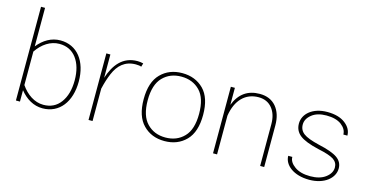

<svg xmlns="http://www.w3.org/2000/svg" viewBox="-71 -1011 2597 1347"><g transform="rotate(15 1227.0 -338.0)"><path d="M118.7 -82.5C162.1 -28.3 217.8 4.9 282.7 4.9C404.8 4.9 481 -94.7 481 -242.2C481 -390.1 404.8 -488.3 283.2 -488.3C218.3 -488.3 162.1 -455.1 118.7 -400.9V-680.7H89.4V0H118.7ZM118.7 -119.1V-364.3L119.1 -363.8C159.7 -423.8 217.3 -462.9 282.2 -462.9C335 -462.9 376.5 -442.9 406.2 -403.3C436 -363.3 451.2 -309.6 451.2 -242.7C451.2 -175.3 436 -121.6 406.2 -81.1C376.5 -40.5 335 -20.5 282.2 -20.5C217.3 -20.5 159.7 -60.5 119.1 -119.6Z M616.7 0H646V-237.8L646.5 -237.3C655.8 -277.8 667.5 -315.4 682.1 -349.6C710.9 -417.5 758.3 -462.4 836.9 -462.4C855 -462.4 868.7 -460.4 877 -456.5L884.8 -482.4C871.6 -485.8 857.4 -487.8 842.8 -487.8C734.9 -487.8 678.2 -412.6 646 -314V-483.4H616.7Z M1168.5 -487.8C1105 -487.8 1053.2 -467.3 1013.2 -426.8C972.7 -386.2 952.6 -324.2 952.6 -241.7C952.6 -159.2 972.7 -97.2 1013.2 -56.2C1053.2 -15.1 1105 5.4 1168.5 5.4C1231.9 5.4 1283.7 -15.1 1324.2 -56.2C1364.3 -97.2 1384.3 -159.2 1384.3 -241.7C1384.3 -324.2 1364.3 -386.2 1324.2 -426.8C1283.7 -467.3 1231.9 -487.8 1168.5 -487.8ZM1168.5 -462.4C1223.6 -462.4 1268.6 -444.3 1303.2 -408.7C1337.9 -373 1355 -317.4 1355 -241.7C1355 -166 1337.9 -110.4 1303.2 -74.7C1268.6 -38.6 1223.6 -20.5 1168.5 -20.5C1113.3 -20.5 1068.8 -38.6 1034.2 -74.7C999.5 -110.4 981.9 -166 981.9 -241.7C981.9 -317.4 999.5 -373 1034.2 -408.7C1068.8 -444.3 1113.3 -462.4 1168.5 -462.4Z M1550.3 -281.2C1568.4 -397 1632.8 -462.9 1729 -462.9C1770.5 -462.9 1803.7 -448.2 1827.6 -418.9C1851.6 -389.6 1863.3 -351.1 1863.3 -303.2V0H1892.6V-302.2C1892.6 -358.4 1878.4 -403.8 1850.1 -437.5C1821.3 -471.2 1781.7 -487.8 1731 -487.8C1643.6 -487.8 1583.5 -445.3 1550.3 -359.9V-483.4H1521V0H1550.3Z M2221.7 -487.8C2115.2 -487.8 2048.8 -428.7 2048.8 -358.4C2048.8 -322.8 2062.5 -294.9 2089.4 -273.9C2116.2 -252.9 2162.1 -234.9 2228 -219.7C2282.2 -208.5 2320.3 -195.8 2341.3 -182.1C2362.3 -168 2372.6 -148.9 2372.6 -125C2372.6 -97.2 2358.9 -73.2 2331.5 -52.2C2303.7 -31.2 2266.6 -21 2220.2 -21C2172.4 -21 2134.8 -31.2 2106.9 -51.3C2079.1 -71.3 2064.9 -93.8 2064.9 -119.6H2035.2C2035.2 -52.7 2106.4 4.9 2219.7 4.9C2330.1 4.9 2400.4 -55.2 2400.4 -125C2400.4 -156.7 2387.2 -181.6 2360.4 -200.7C2333.5 -219.7 2287.6 -236.3 2222.7 -250.5C2167.5 -263.7 2129.4 -277.8 2108.4 -293.9C2087.4 -309.6 2076.7 -331.1 2076.7 -358.4C2076.7 -386.2 2089.8 -410.2 2116.2 -431.2C2142.1 -452.1 2177.7 -462.4 2222.2 -462.4C2268.6 -462.4 2305.2 -452.6 2331.1 -433.1C2356.9 -413.1 2370.1 -390.1 2370.1 -363.8H2399.4C2399.4 -397.5 2383.8 -426.8 2352.1 -451.2C2320.3 -475.6 2276.9 -487.8 2221.7 -487.8Z"/></g></svg>

Font: Estedad Thin
Style: Regular
Weight: 100
Designer: Amin Abedi
Version: Version 7.3